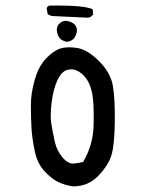

<svg xmlns="http://www.w3.org/2000/svg" viewBox="-20 -668 540 684"><path d="M240 -4Q213 -8 189.5 -18.5Q166 -29 139.5 -57Q113 -85 103.5 -131Q94 -177 92 -214.5Q90 -252 90 -293.5Q90 -335 103.5 -383Q117 -431 143.5 -459Q170 -487 194.5 -495Q219 -503 255.5 -497Q292 -491 333 -450Q374 -409 382 -363Q390 -317 389 -234Q388 -151 377 -115Q366 -79 330 -41.5Q294 -4 240 -4ZM276 -91Q312 -151 313.5 -223.5Q315 -296 309.5 -329Q304 -362 291 -382.5Q278 -403 259 -414Q240 -425 219.5 -419Q199 -413 184.5 -382Q170 -351 164 -303Q158 -255 163 -225.5Q168 -196 175 -164Q182 -132 202.5 -107.5Q223 -83 244 -85.5Q265 -88 276 -91ZM219 -519Q201 -522 192.5 -532.5Q184 -543 182.5 -559.5Q181 -576 195 -587Q209 -598 228.5 -591Q248 -584 252.5 -570Q257 -556 248.5 -539Q240 -522 219 -519ZM292 -605 164 -611 150 -617 146 -639 150 -645 156 -648Q280 -650 310 -635L312 -617Q304 -605 292 -605Z"/></svg>

Font: Kosefont JP
Style: Regular
Weight: 400
Designer: Nozomi Seto 瀬戸のぞみ
Version: Version 3.00;June 19, 2020